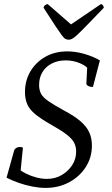

<svg xmlns="http://www.w3.org/2000/svg" viewBox="-20 -906 545 938"><path d="M203 12Q173 12 139 5.5Q105 -1 72 -12.5Q39 -24 12 -38L50 -174Q60 -188 77 -188Q88 -188 92 -184L79 -55L67 -85Q83 -70 107 -58Q131 -46 158 -39Q185 -32 209 -32Q249 -32 281 -50.5Q313 -69 332.5 -99Q352 -129 352 -165Q352 -190 342 -209Q332 -228 306.5 -248Q281 -268 233 -295Q182 -324 153.5 -347Q125 -370 113.5 -396Q102 -422 102 -456Q102 -513 129 -558Q156 -603 202.5 -629Q249 -655 309 -655Q347 -655 389 -643.5Q431 -632 468 -611L434 -481Q420 -481 411 -486Q402 -491 402 -498L407 -598L420 -560Q404 -583 371 -597Q338 -611 301 -611Q263 -611 233.5 -596Q204 -581 187.5 -554Q171 -527 171 -491Q171 -467 180 -449Q189 -431 215.5 -412.5Q242 -394 293 -366Q344 -339 373.5 -313.5Q403 -288 416 -259.5Q429 -231 429 -195Q429 -137 399 -90Q369 -43 317.5 -15.5Q266 12 203 12ZM315 -712Q307 -712 299.5 -716Q292 -720 281 -735Q270 -750 249 -781.5Q228 -813 193 -868Q193 -875 200 -880.5Q207 -886 213 -886L337 -778H314L473 -886Q478 -886 482.5 -880.5Q487 -875 487 -868Q434 -813 403.5 -781.5Q373 -750 356.5 -735Q340 -720 331.5 -716Q323 -712 315 -712Z"/></svg>

Font: Petrona
Style: Italic
Weight: 400
Italic angle: -9°
Designer: Ringo R. Seeber
Foundry: Ringo R. Seeber
Version: Version 2.001; ttfautohint (v1.8.3)